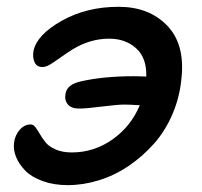

<svg xmlns="http://www.w3.org/2000/svg" viewBox="-20 -517 591 562"><path d="M178.2 24.9Q137.2 24.9 104.5 12.9Q71.8 1 53.7 -17.8Q35.6 -36.6 27.1 -57.4Q18.6 -78.1 21 -98.1Q23.4 -120.6 37.4 -136.7Q51.3 -152.8 69.8 -152.8Q77.6 -152.8 84 -144.3Q90.3 -135.7 97.2 -123.8Q104 -111.8 113.8 -99.9Q123.5 -87.9 143.3 -79.3Q163.1 -70.8 189.9 -70.8Q255.4 -70.8 309.3 -108.9Q363.3 -147 389.2 -209Q358.9 -210.9 344.2 -210.9Q324.2 -210.9 278.3 -205.1Q232.4 -199.2 210.9 -199.2Q188.5 -199.2 178.2 -211.9Q168 -224.6 171.9 -243.2Q176.3 -270 216.8 -278.8Q282.7 -293.9 372.1 -293.9Q378.9 -293.9 390.6 -293.5Q402.3 -293 408.2 -293Q409.7 -347.7 378.4 -375.7Q347.2 -403.8 299.8 -403.8Q243.2 -403.8 191.9 -372.1Q176.8 -362.8 156.7 -348.4Q136.7 -334 125.2 -327.4Q113.8 -320.8 104 -320.8Q87.4 -320.8 81.1 -335.2Q74.7 -349.6 78.1 -368.2Q87.9 -415 160.6 -456.1Q233.4 -497.1 327.1 -497.1Q416 -497.1 469 -442.4Q522 -387.7 511.2 -288.1Q506.3 -233.4 485.1 -183.6Q463.9 -133.8 430.7 -96.4Q397.5 -59.1 356.4 -31.2Q315.4 -3.4 269.5 10.7Q223.6 24.9 178.2 24.9Z"/></svg>

Font: Shantell Sans Bouncy
Style: Italic
Weight: 500
Italic angle: -11.31°
Designer: Stephen Nixon, Anya Danilova, Shantell Martin
Foundry: Arrow Type
Version: Version 1.006;[9816181b4]